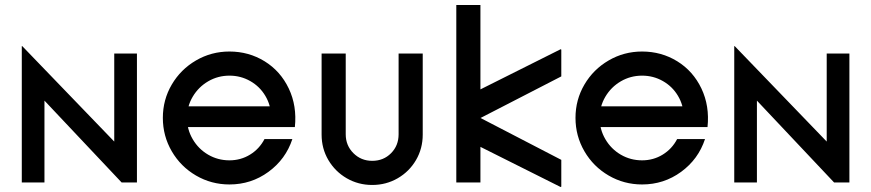

<svg xmlns="http://www.w3.org/2000/svg" viewBox="-20 -726 3467 764"><path d="M66.7 -542.3H68.7L434.6 -162.7V-513H524.9V0H463.9L156.9 -325.6V0H66.7Z M628 -257Q628 -329 663.5 -389.5Q699 -450 760 -485.5Q821 -521 893 -521Q969.9 -521 1033 -482.1Q1096.1 -443.1 1129.1 -373.8Q1162.1 -304.4 1153.3 -220.3H675.5V-302.8H1091L1058.6 -263.8Q1057.9 -307.7 1035.6 -344.9Q1013.4 -382.1 975.6 -403.5Q937.8 -425 893 -425Q847.2 -425 808.5 -402.5Q769.8 -379.9 746.9 -341.3Q724 -302.6 724 -256.8Q724 -211.1 746.9 -172Q769.7 -133 808.3 -110.5Q846.9 -88 893 -88Q938.1 -88 975.1 -110.8Q1012.1 -133.5 1032.5 -172.7H1143.4Q1116.9 -92.3 1048.3 -42.2Q979.7 8 893 8Q821 8 760 -27.5Q699 -63 663.5 -124Q628 -185 628 -257Z M1259.7 -190.4V-513H1355.7V-191.5Q1355.7 -147.1 1386.2 -116.6Q1416.8 -86 1461.1 -86Q1506 -86 1536 -116.3Q1566.1 -146.6 1566.1 -191.5V-513H1662.1V-190.4Q1662.1 -134.9 1635.4 -89.2Q1608.7 -43.4 1562.6 -16.7Q1516.6 10 1461.1 10Q1405.7 10 1359.6 -16.7Q1313.6 -43.4 1286.6 -89.2Q1259.7 -134.9 1259.7 -190.4Z M1804.2 -185.4V-326.5L2210.9 -530.1L2213.5 -528.6V-422L1892.1 -256.5L2213.5 -89.9V16.7L2210.9 18.2ZM1795.7 -706H1891.7V0H1795.7Z M2270 -257Q2270 -329 2305.5 -389.5Q2341 -450 2402 -485.5Q2463 -521 2535 -521Q2611.9 -521 2675 -482.1Q2738.1 -443.1 2771.1 -373.8Q2804.1 -304.4 2795.3 -220.3H2317.5V-302.8H2733L2700.6 -263.8Q2699.9 -307.7 2677.6 -344.9Q2655.4 -382.1 2617.6 -403.5Q2579.8 -425 2535 -425Q2489.2 -425 2450.5 -402.5Q2411.8 -379.9 2388.9 -341.3Q2366 -302.6 2366 -256.8Q2366 -211.1 2388.9 -172Q2411.7 -133 2450.3 -110.5Q2488.9 -88 2535 -88Q2580.1 -88 2617.1 -110.8Q2654.1 -133.5 2674.5 -172.7H2785.4Q2758.9 -92.3 2690.3 -42.2Q2621.7 8 2535 8Q2463 8 2402 -27.5Q2341 -63 2305.5 -124Q2270 -185 2270 -257Z M2901.7 -542.3H2903.7L3269.6 -162.7V-513H3359.9V0H3298.9L2991.9 -325.6V0H2901.7Z"/></svg>

Font: Lineal Thin
Style: Regular
Weight: 200
Designer: Created by Frank Adebiaye with contributions from Anton Moglia & Ariel Martín Pérez
Created by Frank ADEBIAYE with FontF
Foundry: Velvetyne Type Foundry
Version: Version 2.000;Glyphs 3.2 (3227)